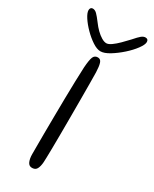

<svg xmlns="http://www.w3.org/2000/svg" viewBox="-257 -832 714 888"><g transform="rotate(30 100.0 -387.5)"><path d="M84 4.5Q68 4.5 61 -11.5Q54 -27.5 54 -50.5V-91.5Q54 -121 54.2 -162.8Q54.5 -204.5 55 -252.5Q55.5 -300.5 56.2 -349.2Q57 -398 58.2 -442Q59.5 -486 61 -518.5Q64 -560.5 70.5 -575.5Q77 -590.5 94 -590.5Q109 -590.5 114.2 -574Q119.5 -557.5 120.5 -526.5Q121 -502.5 121.2 -464.8Q121.5 -427 121.5 -381.5V-289Q121.5 -242 121.2 -198.8Q121 -155.5 120.5 -122.2Q120 -89 119.5 -72Q119.5 -41.5 115.5 -25Q111.5 -8.5 104.2 -2Q97 4.5 84 4.5ZM89 -620.5Q70 -620.5 45.8 -636.5Q21.5 -652.5 -1.2 -675.5Q-24 -698.5 -38.8 -721.2Q-53.5 -744 -53.5 -758Q-53.5 -765.5 -49.8 -770Q-46 -774.5 -39.5 -774.5Q-27.5 -774.5 -16.8 -763.8Q-6 -753 12 -729Q24 -712.5 38.5 -698.2Q53 -684 67.8 -675.2Q82.5 -666.5 94 -666.5Q105 -666.5 120.5 -677.5Q136 -688.5 153.2 -705.5Q170.5 -722.5 186.5 -740Q206.5 -763 217.2 -771.8Q228 -780.5 238.5 -780.5Q254 -780.5 254 -764.5Q254 -750.5 236.2 -726.5Q218.5 -702.5 191.5 -678.5Q164.5 -654.5 136.8 -637.5Q109 -620.5 89 -620.5Z"/></g></svg>

Font: Gluten Thin ExtraLight
Style: Regular
Weight: 250
Version: Version 1.300